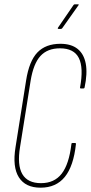

<svg xmlns="http://www.w3.org/2000/svg" viewBox="-20 -864 421 890"><path d="M168 6Q98 6 67.5 -42Q37 -90 52 -182L101 -491Q115 -581 153.5 -621Q192 -661 260 -661Q310 -661 339.5 -637.5Q369 -614 377.5 -569Q386 -524 372 -458Q371 -454 367 -454H355Q350 -454 351 -458Q368 -550 345.5 -595Q323 -640 258 -640Q200 -640 167.5 -604.5Q135 -569 122 -490L73 -183Q59 -99 83.5 -57Q108 -15 170 -15Q232 -15 266 -59Q300 -103 311 -196Q311 -201 316 -201H328Q330 -201 331 -200.5Q332 -200 332 -196Q321 -94 280.5 -44Q240 6 168 6ZM251 -730Q249 -730 248 -731.5Q247 -733 249 -736L321 -841Q323 -844 327 -844H342Q344 -844 345 -843Q346 -842 344 -840L269 -734Q267 -730 262 -730Z"/></svg>

Font: Sofia Sans Extra Condensed Thin
Style: Italic
Weight: 250
Italic angle: -9°
Version: Version 4.100